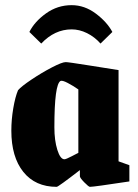

<svg xmlns="http://www.w3.org/2000/svg" viewBox="-20 -713 535 745"><path d="M24 -206Q24 -249 31.5 -293Q39 -337 50 -363Q63 -378 102.5 -404.5Q142 -431 181.5 -451.5Q221 -472 235 -472Q245 -472 326.5 -459Q408 -446 440 -441V-87L482 -72V-9Q344 12 329 12Q324 12 307 -5.5Q290 -23 290 -29V-53Q206 12 200 12Q117 12 70.5 -46Q24 -104 24 -206ZM284 -120V-366Q264 -380 243 -391Q222 -402 215 -399Q191 -386 191 -219Q191 -168 202.5 -131.5Q214 -95 230 -95Q236 -95 259 -107Q282 -119 284 -120ZM258 -693Q308 -693 351.5 -660.5Q395 -628 416 -589L370 -544Q347 -570 317.5 -584.5Q288 -599 258 -599Q192 -599 140 -544L94 -589Q114 -629 158.5 -661Q203 -693 258 -693Z"/></svg>

Font: Grenze ExtraBold
Style: Regular
Weight: 800
Designer: Renata Polastri
Foundry: Omnibus-Type
Version: Version 1.002; ttfautohint (v1.8)